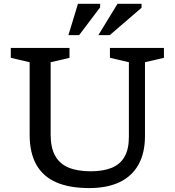

<svg xmlns="http://www.w3.org/2000/svg" viewBox="-20 -948 890 978"><path d="M636.5 -250.5V-631L540 -653.5V-704H815V-653.5L718.5 -631V-256Q718.5 -168.5 685.2 -109.2Q652 -50 588.8 -20Q525.5 10 435 10Q334 10 266.8 -19.2Q199.5 -48.5 165.2 -109Q131 -169.5 131 -262V-631L35 -653.5V-704H334V-653.5L238 -631V-261.5Q238 -197 260.5 -155.5Q283 -114 328.2 -94.8Q373.5 -75.5 441.5 -75.5Q505.5 -75.5 549 -93.2Q592.5 -111 614.5 -149.8Q636.5 -188.5 636.5 -250.5ZM481 -769 578.5 -928.5H701V-908.5L539 -769ZM328.5 -769 377 -928.5H490V-910.5L383 -769Z"/></svg>

Font: Newsreader 7pt
Style: Regular
Weight: 400
Designer: Hugues Gentile
Foundry: Production Type
Version: Version 1.003